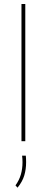

<svg xmlns="http://www.w3.org/2000/svg" viewBox="-20 -684 226 930"><path d="M84 0V-664.5H102.5V0ZM105 70Q105.5 75 106 83Q106.5 91 106.5 101Q106.5 136.5 97.5 166.2Q88.5 196 65 225L55 214Q73 189 81 161.5Q89 134 89 101.5Q89 93 88.5 85.2Q88 77.5 87 70Z"/></svg>

Font: Anek Latin Thin
Style: Regular
Weight: 250
Designer: Yesha Goshar
Foundry: Ek Type
Version: Version 1.003